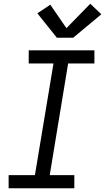

<svg xmlns="http://www.w3.org/2000/svg" viewBox="-20 -1003 560 1023"><path d="M26 0V-70H166L265 -665H133V-735H483V-665H343L245 -70H376V0ZM283 -802 179 -932 248 -978 334 -853 461 -983 520 -927 370 -802Z"/></svg>

Font: Iosevka Curly Slab Oblique
Style: Regular
Weight: 400
Italic angle: -9°
Monospace: yes
Designer: Belleve Invis
Foundry: Belleve Invis
Version: Version 11.1.0; ttfautohint (v1.8.3)